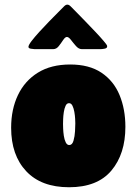

<svg xmlns="http://www.w3.org/2000/svg" viewBox="-20 -788 586 824"><path d="M27.8 -239.7Q27.8 -318.8 57.1 -380.1Q86.4 -441.4 142.8 -476.3Q199.2 -511.2 281.2 -511.2Q362.8 -511.2 415.3 -476.1Q467.8 -440.9 492.9 -380.4Q518.1 -319.8 518.1 -243.7Q518.1 -127.4 458 -55.9Q397.9 15.6 276.4 15.6Q157.2 15.6 92.5 -53.2Q27.8 -122.1 27.8 -239.7ZM250.5 -256.3Q250.5 -250.5 251 -236.1Q251.5 -221.7 253.9 -205.3Q256.3 -189 262 -177.2Q267.6 -165.5 277.3 -165.5Q290 -165.5 295.4 -184.1Q300.8 -202.6 302 -224.9Q303.2 -247.1 303.2 -258.3Q303.2 -264.2 302.5 -278.1Q301.8 -292 299.1 -307.6Q296.4 -323.2 291 -334.2Q285.6 -345.2 276.4 -345.2Q266.6 -345.2 261.5 -334Q256.3 -322.8 253.9 -307.1Q251.5 -291.5 251 -277.1Q250.5 -262.7 250.5 -256.3ZM331.1 -577.1Q317.9 -577.1 306.2 -590.3Q294.4 -603.5 284.7 -616.5Q274.9 -629.4 267.1 -629.4Q259.8 -629.4 251.2 -616.5Q242.7 -603.5 232.4 -590.3Q222.2 -577.1 208.5 -577.1H127.9Q123 -577.1 112.5 -578.9Q102.1 -580.6 102.1 -586.9Q102.1 -594.2 115.2 -611.6Q128.4 -628.9 148.9 -651.4Q169.4 -673.8 191.2 -696.3Q212.9 -718.8 230.5 -736.1Q248 -753.4 254.9 -760.7Q262.2 -768.1 269 -768.1Q275.9 -768.1 283.2 -760.7Q289.1 -754.9 306.4 -737.3Q323.7 -719.7 345.7 -697Q367.7 -674.3 388.9 -651.9Q410.2 -629.4 424.3 -612.8Q438.5 -596.2 439.5 -591.8Q439.5 -591.3 439.7 -590.6Q439.9 -589.8 439.9 -588.9Q439.9 -581.1 429 -579.1Q418 -577.1 412.1 -577.1Z"/></svg>

Font: Belanosima
Style: Bold
Weight: 700
Designer: The DocRepair Project, Santiago Orozco
Foundry: Google
Version: Version 2.000